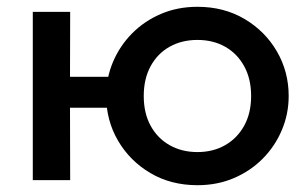

<svg xmlns="http://www.w3.org/2000/svg" viewBox="-20 -530 903 565"><path d="M76.5 0V-495H186.5L186 -304H353.5V-213H186L186.5 0ZM561 15Q483 15 422.5 -20.8Q362 -56.5 327.2 -116.2Q292.5 -176 292.5 -247.5Q292.5 -300.5 312.5 -347.8Q332.5 -395 368.5 -431.5Q404.5 -468 453.5 -489Q502.5 -510 561 -510Q639 -510 699.5 -474.2Q760 -438.5 794.8 -378.8Q829.5 -319 829.5 -247.5Q829.5 -195 809.5 -147.5Q789.5 -100 753.5 -63.5Q717.5 -27 668.5 -6Q619.5 15 561 15ZM561 -82.5Q607 -82.5 642.5 -102.8Q678 -123 698.5 -160Q719 -197 719 -247.5Q719 -298 698.5 -335.2Q678 -372.5 642.5 -392.5Q607 -412.5 561 -412.5Q515 -412.5 479.2 -392.5Q443.5 -372.5 423.2 -335.2Q403 -298 403 -247.5Q403 -197 423.2 -160Q443.5 -123 479.2 -102.8Q515 -82.5 561 -82.5Z"/></svg>

Font: Geologica Cursive
Style: Regular
Weight: 400
Designer: Sindre Bremnes, Frode Helland
Foundry: Monokrom Skriftforlag AS
Version: Version 1.010;gftools[0.9.28]